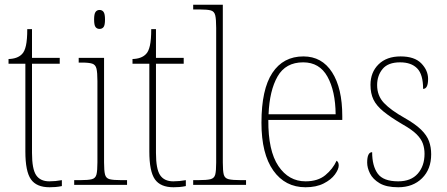

<svg xmlns="http://www.w3.org/2000/svg" viewBox="-20 -780 1886 810"><path d="M189 10Q134 10 110.5 -23.5Q87 -57 87 -141V-511H16V-531Q54 -532 73 -552Q84 -563 89.5 -588Q95 -613 95 -657H115V-536H232V-511H115V-135Q115 -67 132.5 -41Q150 -15 188 -15Q214 -15 241 -20V5Q227 8 214 9Q201 10 189 10Z M400 -658Q389 -658 383 -666Q377 -674 377 -698Q377 -721 383 -729.5Q389 -738 400 -738Q411 -738 417 -729.5Q423 -721 423 -698Q423 -674 417 -666Q411 -658 400 -658ZM293 0V-20H318Q352 -20 367.5 -24Q383 -28 387 -44Q391 -60 391 -95V-438Q391 -474 387 -490.5Q383 -507 369 -511.5Q355 -516 326 -516H312V-536H419V-95Q419 -60 423 -44Q427 -28 442.5 -24Q458 -20 492 -20H516V0Z M712 10Q657 10 633.5 -23.5Q610 -57 610 -141V-511H539V-531Q577 -532 596 -552Q607 -563 612.5 -588Q618 -613 618 -657H638V-536H755V-511H638V-135Q638 -67 655.5 -41Q673 -15 711 -15Q737 -15 764 -20V5Q750 8 737 9Q724 10 712 10Z M795 0V-20H815Q852 -20 868 -24Q884 -28 888 -43.5Q892 -59 892 -94V-662Q892 -699 888 -715.5Q884 -732 869.5 -736Q855 -740 825 -740H795V-760H920V-94Q920 -59 924 -43.5Q928 -28 944.5 -24Q961 -20 997 -20H1018V0Z M1269 10Q1183 10 1133 -60.5Q1083 -131 1083 -262Q1083 -403 1129 -472.5Q1175 -542 1260 -542Q1338 -542 1381 -475Q1424 -408 1424 -290V-274H1112Q1111 -144 1154.5 -79.5Q1198 -15 1269 -15Q1321 -15 1352.5 -41Q1384 -67 1400 -102Q1409 -96 1409 -82Q1409 -66 1393 -44Q1377 -22 1345.5 -6Q1314 10 1269 10ZM1396 -298Q1395 -396 1361.5 -456.5Q1328 -517 1259 -517Q1185 -517 1151 -457.5Q1117 -398 1113 -298Z M1660 10Q1610 10 1581.5 -7Q1553 -24 1541 -48Q1529 -72 1529 -94Q1529 -138 1550 -138Q1550 -80 1573.5 -47.5Q1597 -15 1660 -15Q1714 -15 1742.5 -47.5Q1771 -80 1771 -131Q1771 -154 1764 -174Q1757 -194 1737.5 -213.5Q1718 -233 1679 -255Q1628 -285 1598 -309.5Q1568 -334 1555.5 -360Q1543 -386 1543 -422Q1543 -475 1577 -508.5Q1611 -542 1670 -542Q1729 -542 1757.5 -512.5Q1786 -483 1786 -447Q1786 -405 1765 -405Q1765 -466 1740 -491.5Q1715 -517 1668 -517Q1617 -517 1594 -489Q1571 -461 1571 -421Q1571 -376 1600 -345.5Q1629 -315 1686 -283Q1732 -257 1756.5 -233Q1781 -209 1790 -184Q1799 -159 1799 -129Q1799 -66 1760.5 -28Q1722 10 1660 10Z"/></svg>

Font: Noto Serif Hebrew SemiCondensed Thin
Style: Regular
Weight: 100
Width: 4
Designer: Monotype Design Team
Foundry: Monotype Imaging Inc.
Version: Version 2.004; ttfautohint (v1.8.4.7-5d5b)